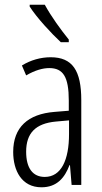

<svg xmlns="http://www.w3.org/2000/svg" viewBox="-20 -785 431 815"><path d="M170 -765H106V-757C136 -710 199 -642 238 -606H272V-617C238 -659 198 -714 170 -765ZM195 -542C153 -542 110 -530 73 -507L91 -465C129 -487 162 -496 189 -496C248 -496 272 -459 272 -358V-315L211 -310C99 -301 36 -245 36 -140C36 -61 72 10 156 10C222 10 255 -31 275 -84H277L284 0H325V-360C325 -485 288 -542 195 -542ZM217 -269 273 -274V-216C273 -106 240 -34 170 -34C120 -34 91 -70 91 -141C91 -220 131 -261 217 -269Z"/></svg>

Font: Noto Sans Lao Looped ExtraCondensed Light
Style: Regular
Weight: 300
Width: 2
Designer: Mark Frömberg, Ben Mitchell
Foundry: The Fontpad Ltd
Version: Version 1.002